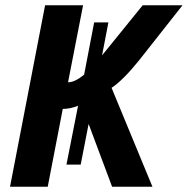

<svg xmlns="http://www.w3.org/2000/svg" viewBox="-20 -708 712 728"><path d="M232 -84 276 -307Q246 -295 218 -295L161 0H18L151 -688H295L238 -396Q264 -396 299 -425L337 -623H391L367 -498L521 -688H672L508 -480Q445 -402 403 -375L558 0H405L316 -238L286 -84Z"/></svg>

Font: Libra Sans
Style: Bold Italic
Weight: 700
Italic angle: -12°
Foundry: Context Ltd
Version: Version 1.002